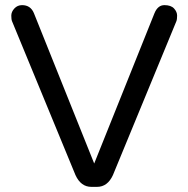

<svg xmlns="http://www.w3.org/2000/svg" viewBox="-20 -723 734 748"><path d="M347 -86 582 -672Q595 -703 620.5 -703Q646 -703 658 -690Q670 -677 670 -662Q670 -647 667 -640L420 -41Q399 5 358 5H336Q295 5 274 -41L27 -640Q24 -647 24 -662Q24 -677 36 -690Q48 -703 66 -703Q99 -703 112 -672Z"/></svg>

Font: Varela Round
Style: Regular
Weight: 400
Designer: Joe Prince
Foundry: Joe Prince
Version: Version 1.000